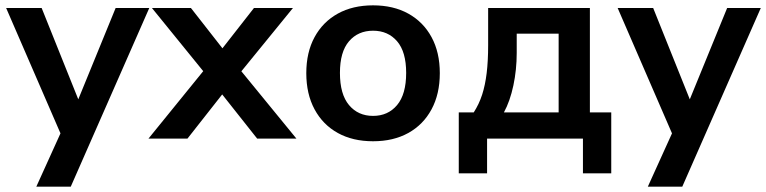

<svg xmlns="http://www.w3.org/2000/svg" viewBox="-20 -519 2870 719"><path d="M116 180 218 -45V7L3 -489H136L288 -110H258L413 -489H539L245 180Z M536 0 765 -282V-223L549 -489H695L835 -310H791L931 -489H1077L861 -224V-280L1090 0H943L791 -192H833L682 0Z M1377 10Q1301 10 1245 -21Q1189 -52 1158 -109.5Q1127 -167 1127 -245Q1127 -323 1158 -380Q1189 -437 1245 -468Q1301 -499 1377 -499Q1453 -499 1509 -468Q1565 -437 1596 -380Q1627 -323 1627 -245Q1627 -167 1596 -109.5Q1565 -52 1509 -21Q1453 10 1377 10ZM1377 -85Q1433 -85 1467 -125.5Q1501 -166 1501 -246Q1501 -325 1467 -364.5Q1433 -404 1377 -404Q1321 -404 1287 -364.5Q1253 -325 1253 -246Q1253 -166 1287 -125.5Q1321 -85 1377 -85Z M1698 130V-98H1754Q1774 -129 1785.5 -164.5Q1797 -200 1802.5 -245.5Q1808 -291 1808 -350V-489H2189V-98H2269V130H2163V0H1804V130ZM1867 -98H2072V-393H1915V-321Q1915 -258 1902.5 -199Q1890 -140 1867 -98Z M2406 180 2508 -45V7L2293 -489H2426L2578 -110H2548L2703 -489H2829L2535 180Z"/></svg>

Font: NunitoSans3
Style: Bold
Weight: 700
Designer: Vernon Adams
Foundry: Vernon Adams
Version: Version 3.101;gftools[0.9.27]